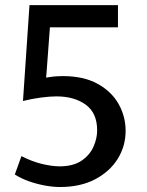

<svg xmlns="http://www.w3.org/2000/svg" viewBox="-20 -721 576 752"><path d="M214.5 11.5Q189 11.5 157.8 6Q126.5 0.5 95.5 -10.2Q64.5 -21 38 -37.5L64 -109.5Q107 -87.5 146 -78.5Q185 -69.5 213.5 -69.5Q267 -69.5 299.5 -91.8Q332 -114 346.2 -146.5Q360.5 -179 360.5 -210.5Q360.5 -278.5 315.8 -311Q271 -343.5 201 -343.5Q175.5 -343.5 139.8 -338.8Q104 -334 70 -325.5L95.5 -701H442V-614H175.5L162 -432.5L160.5 -417L177 -419.5Q190.5 -421.5 202.8 -422.2Q215 -423 225.5 -423Q308 -423 362.8 -392.5Q417.5 -362 444.8 -313.2Q472 -264.5 472 -208.5Q472 -148.5 440.8 -98.5Q409.5 -48.5 352 -18.5Q294.5 11.5 214.5 11.5Z"/></svg>

Font: Expletus Sans Medium
Style: Regular
Weight: 500
Version: Version 7.500